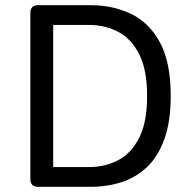

<svg xmlns="http://www.w3.org/2000/svg" viewBox="-20 -720 735 740"><path d="M127 0Q97 0 97 -30V-670Q97 -700 127 -700H329Q415 -700 485 -666.5Q555 -633 596.5 -556.5Q638 -480 638 -350Q638 -253 614 -185.5Q590 -118 548 -77.5Q506 -37 450 -18.5Q394 0 329 0ZM185 -76H322Q385 -76 436 -103Q487 -130 517 -190Q547 -250 547 -350Q547 -450 517 -510Q487 -570 436 -597Q385 -624 322 -624H185Z"/></svg>

Font: Asap
Style: Regular
Weight: 400
Designer: Pablo Cosgaya
Foundry: Omnibus-Type
Version: Version 3.001